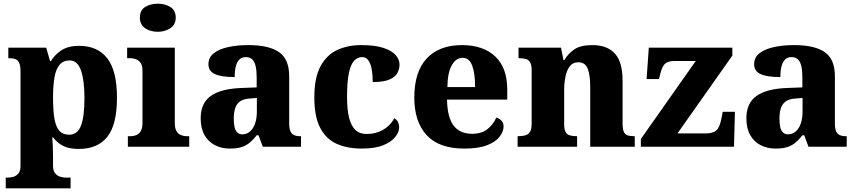

<svg xmlns="http://www.w3.org/2000/svg" viewBox="-20 -794 4630 1039"><path d="M11 225V167H24Q36 167 51.5 163Q67 159 79 145.5Q91 132 91 105V-407Q91 -439 83.5 -454Q76 -469 63 -474Q50 -479 32 -479H25V-536H230L251 -463H255Q277 -499 313.5 -522.5Q350 -546 408 -546Q508 -546 560.5 -478.5Q613 -411 613 -265Q613 -120 561 -54Q509 12 406 12Q355 12 322.5 -4Q290 -20 268 -50H263Q265 -25 266 3.5Q267 32 267 60V103Q267 131 279 144.5Q291 158 306.5 162.5Q322 167 333 167H362V225ZM354 -65Q399 -65 418 -113.5Q437 -162 437 -263Q437 -360 418 -413.5Q399 -467 357 -467Q322 -467 302 -443Q282 -419 274.5 -374Q267 -329 267 -265Q267 -197 274.5 -152.5Q282 -108 301 -86.5Q320 -65 354 -65Z M672 0V-57H684Q704 -57 719 -63.5Q734 -70 742.5 -86Q751 -102 751 -130V-412Q751 -438 742 -452Q733 -466 718 -472.5Q703 -479 684 -479H668V-536H926V-128Q926 -101 934.5 -85.5Q943 -70 958.5 -63.5Q974 -57 992 -57H1004V0ZM834 -622Q793 -622 765 -641.5Q737 -661 737 -698Q737 -738 765 -756Q793 -774 834 -774Q873 -774 902 -756Q931 -738 931 -698Q931 -661 902 -641.5Q873 -622 834 -622Z M1223 10Q1180 10 1144 -8Q1108 -26 1087 -62.5Q1066 -99 1066 -154Q1066 -236 1121 -275Q1176 -314 1288 -318L1369 -321V-375Q1369 -411 1363.5 -435.5Q1358 -460 1345 -472.5Q1332 -485 1310 -485Q1289 -485 1276 -472.5Q1263 -460 1256.5 -436.5Q1250 -413 1250 -377Q1178 -377 1143 -393Q1108 -409 1108 -446Q1108 -484 1137.5 -506.5Q1167 -529 1216 -539.5Q1265 -550 1324 -550Q1435 -550 1490 -512Q1545 -474 1545 -381V-128Q1545 -100 1551 -85Q1557 -70 1570 -63.5Q1583 -57 1605 -57H1609V0H1402L1379 -62H1369Q1348 -35 1328 -19.5Q1308 -4 1284 3Q1260 10 1223 10ZM1291 -67Q1315 -67 1333 -82.5Q1351 -98 1360.5 -126Q1370 -154 1370 -191V-264L1333 -261Q1299 -259 1280 -246Q1261 -233 1253 -209.5Q1245 -186 1245 -151Q1245 -124 1249.5 -105Q1254 -86 1265 -76.5Q1276 -67 1291 -67Z M1937 10Q1860 10 1802.5 -15.5Q1745 -41 1713 -101.5Q1681 -162 1681 -267Q1681 -375 1715 -436.5Q1749 -498 1806 -524Q1863 -550 1934 -550Q2009 -550 2054.5 -535Q2100 -520 2121 -496Q2142 -472 2142 -444Q2142 -423 2131.5 -401Q2121 -379 2089.5 -364.5Q2058 -350 1997 -350Q1997 -386 1992 -416.5Q1987 -447 1974.5 -466Q1962 -485 1940 -485Q1915 -485 1896.5 -465.5Q1878 -446 1868 -399Q1858 -352 1858 -268Q1858 -201 1869 -157Q1880 -113 1903 -91Q1926 -69 1963 -69Q2000 -69 2029.5 -80.5Q2059 -92 2080.5 -111.5Q2102 -131 2113 -154Q2128 -147 2134 -133Q2140 -119 2140 -105Q2140 -80 2119 -53Q2098 -26 2053.5 -8Q2009 10 1937 10Z M2492 10Q2356 10 2289 -62.5Q2222 -135 2222 -266Q2222 -406 2289.5 -478Q2357 -550 2480 -550Q2594 -550 2659.5 -489Q2725 -428 2725 -309V-255H2399Q2401 -158 2435 -114Q2469 -70 2535 -70Q2586 -70 2617.5 -95Q2649 -120 2666 -158Q2682 -153 2693.5 -141Q2705 -129 2705 -110Q2705 -82 2683.5 -54Q2662 -26 2615.5 -8Q2569 10 2492 10ZM2551 -323Q2551 -398 2535 -439.5Q2519 -481 2484 -481Q2447 -481 2424.5 -440.5Q2402 -400 2401 -323Z M2781 0V-57H2785Q2808 -57 2824 -62Q2840 -67 2848.5 -81.5Q2857 -96 2857 -125V-415Q2857 -442 2849 -456Q2841 -470 2826.5 -474.5Q2812 -479 2790 -479H2786V-536H3016L3029 -469H3034Q3055 -505 3089 -527.5Q3123 -550 3186 -550Q3265 -550 3307 -504.5Q3349 -459 3349 -358V-128Q3349 -98 3355 -82.5Q3361 -67 3375 -62Q3389 -57 3411 -57H3415V0H3174V-322Q3174 -387 3160.5 -422Q3147 -457 3109 -457Q3080 -457 3063.5 -435.5Q3047 -414 3040 -379.5Q3033 -345 3033 -305V-122Q3033 -95 3040 -81Q3047 -67 3062 -62Q3077 -57 3099 -57H3103V0Z M3448 0V-42L3745 -464H3631Q3598 -464 3581.5 -451.5Q3565 -439 3554 -398L3546 -366H3479L3491 -536H3943V-493L3646 -72H3798Q3838 -72 3856.5 -88.5Q3875 -105 3884 -153L3891 -189H3957L3952 0Z M4176 10Q4133 10 4097 -8Q4061 -26 4040 -62.5Q4019 -99 4019 -154Q4019 -236 4074 -275Q4129 -314 4241 -318L4322 -321V-375Q4322 -411 4316.5 -435.5Q4311 -460 4298 -472.5Q4285 -485 4263 -485Q4242 -485 4229 -472.5Q4216 -460 4209.5 -436.5Q4203 -413 4203 -377Q4131 -377 4096 -393Q4061 -409 4061 -446Q4061 -484 4090.5 -506.5Q4120 -529 4169 -539.5Q4218 -550 4277 -550Q4388 -550 4443 -512Q4498 -474 4498 -381V-128Q4498 -100 4504 -85Q4510 -70 4523 -63.5Q4536 -57 4558 -57H4562V0H4355L4332 -62H4322Q4301 -35 4281 -19.5Q4261 -4 4237 3Q4213 10 4176 10ZM4244 -67Q4268 -67 4286 -82.5Q4304 -98 4313.5 -126Q4323 -154 4323 -191V-264L4286 -261Q4252 -259 4233 -246Q4214 -233 4206 -209.5Q4198 -186 4198 -151Q4198 -124 4202.5 -105Q4207 -86 4218 -76.5Q4229 -67 4244 -67Z"/></svg>

Font: Noto Serif Khmer ExtraBold
Style: Regular
Weight: 800
Version: Version 2.003